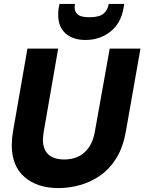

<svg xmlns="http://www.w3.org/2000/svg" viewBox="-20 -948 737 980"><path d="M279 12Q170 12 105 -44.5Q40 -101 40 -208Q40 -239 46 -275L120 -700H277L203 -275Q202 -265 200.5 -254.5Q199 -244 199 -236Q199 -186 226.5 -160Q254 -134 308 -134Q371 -134 411.5 -170.5Q452 -207 464 -275L540 -700H697L622 -275Q608 -196 574 -141Q540 -86 492 -52.5Q444 -19 389 -3.5Q334 12 279 12ZM416 -744Q352 -744 314.5 -777.5Q277 -811 277 -872Q277 -886 278.5 -899Q280 -912 284 -928H363Q362 -924 361.5 -919.5Q361 -915 361 -911Q361 -886 378 -873Q395 -860 436 -860Q486 -860 508 -878Q530 -896 535 -928H614L611 -909Q598 -830 544 -787Q490 -744 416 -744Z"/></svg>

Font: Rethink Sans ExtraBold
Style: Italic
Weight: 800
Italic angle: -10°
Designer: The Rethink Sans project authors (Hans Thiessen). DM Sans designed by Colophon Foundry.
Foundry: Rethink Communications LLC
Version: Version 1.001